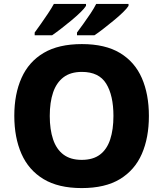

<svg xmlns="http://www.w3.org/2000/svg" viewBox="-20 -950 834 980"><path d="M740 -358Q740 -247 704 -164.5Q668 -82 592.5 -36Q517 10 397 10Q278 10 202 -36Q126 -82 89.5 -165Q53 -248 53 -359Q53 -470 90 -552.5Q127 -635 203 -680Q279 -725 398 -725Q517 -725 592.5 -679.5Q668 -634 704 -551.5Q740 -469 740 -358ZM234 -358Q234 -289 251 -238.5Q268 -188 304 -161Q340 -134 397 -134Q455 -134 490.5 -161Q526 -188 542.5 -238.5Q559 -289 559 -358Q559 -463 522 -523Q485 -583 398 -583Q340 -583 304 -555.5Q268 -528 251 -478Q234 -428 234 -358ZM636 -920Q628 -907 607.5 -887Q587 -867 560 -845Q533 -823 507.5 -803Q482 -783 462 -770H373V-784Q387 -803 405.5 -828.5Q424 -854 442 -881Q460 -908 471 -930H636ZM419 -920Q411 -907 390.5 -887Q370 -867 343.5 -845Q317 -823 291 -803Q265 -783 246 -770H157V-784Q171 -803 189 -828.5Q207 -854 225 -881Q243 -908 255 -930H419Z"/></svg>

Font: Noto Sans Syriac Eastern ExtraBold
Style: Regular
Weight: 800
Designer: Patrick Giasson and the Monotype Design Team
Foundry: Monotype Imaging Inc.
Version: Version 3.001